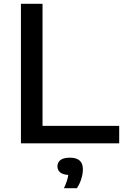

<svg xmlns="http://www.w3.org/2000/svg" viewBox="-20 -760 661 1018"><path d="M91 0V-740H205.5V-92.5H612V0ZM319 238Q329 216.5 334.5 199.5Q340 182.5 342 167.5Q311.5 165.5 298 153.2Q284.5 141 284.5 122Q284.5 101 300.8 88.5Q317 76 351 76Q419.5 76 419.5 137.5Q419.5 160.5 411.2 187.8Q403 215 387.5 238Z"/></svg>

Font: Encode Sans Exp Md
Style: Regular
Weight: 500
Width: 7
Designer: Multiple Designers
Foundry: Impallari Type
Version: Version 3.002; ttfautohint (v1.8.3) -l 8 -r 50 -G 200 -x 14 